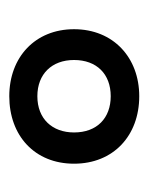

<svg xmlns="http://www.w3.org/2000/svg" viewBox="28 -792 327 424"><g transform="rotate(-90 192.0 -579.5)"><path d="M192 -436C277 -436 340 -493 340 -580C340 -666 278 -723 192 -723C105 -723 43 -667 43 -580C43 -493 105 -436 192 -436ZM192 -499C144 -499 112 -529 112 -580C112 -628 142 -661 192 -661C241 -661 272 -629 272 -580C272 -530 241 -499 192 -499Z"/></g></svg>

Font: Noto Sans Tamil Condensed Medium
Style: Regular
Weight: 500
Width: 3
Designer: Jelle Bosma - Monotype Design Team
Foundry: Monotype Imaging Inc.
Version: Version 2.004